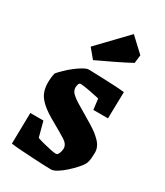

<svg xmlns="http://www.w3.org/2000/svg" viewBox="-182 -789 753 876"><g transform="rotate(30 194.0 -351.0)"><path d="M237 11Q225 11 198.5 10Q172 9 139.5 7Q107 5 76 3Q45 1 24 -2L27 -165H96L117 -86Q133 -80 153.5 -75Q174 -70 192.5 -66Q211 -62 221 -62Q229 -62 234.5 -75Q240 -88 240 -100Q240 -123 213.5 -139.5Q187 -156 139 -183Q94 -208 69.5 -230Q45 -252 36 -274.5Q27 -297 27 -325Q27 -338 28.5 -352Q30 -366 33 -377Q43 -389 59.5 -405Q76 -421 95.5 -436Q115 -451 132 -460.5Q149 -470 159 -470Q172 -470 197 -469Q222 -468 251 -467Q280 -466 306.5 -464.5Q333 -463 349 -461L346 -321H269L262 -377Q258 -378 244 -381Q230 -384 212.5 -387.5Q195 -391 180.5 -393Q166 -395 161 -395Q153 -395 150 -386.5Q147 -378 147 -369Q147 -352 161 -338.5Q175 -325 193.5 -314Q212 -303 227 -294Q255 -277 289.5 -256.5Q324 -236 348.5 -211Q373 -186 373 -155Q373 -143 371.5 -126Q370 -109 365 -97Q358 -83 342 -65Q326 -47 306.5 -29.5Q287 -12 268.5 -0.5Q250 11 237 11ZM154 -517 114 -565 256 -713 330 -644 325 -601Q290 -582 241.5 -558.5Q193 -535 154 -517Z"/></g></svg>

Font: Grenze Gotisch ExtraBold
Style: Regular
Weight: 800
Designer: Renata Polastri
Foundry: Omnibus-Type
Version: Version 1.001